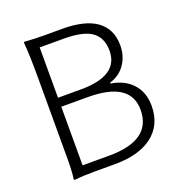

<svg xmlns="http://www.w3.org/2000/svg" viewBox="-132 -846 907 964"><g transform="rotate(-20 321.0 -364.0)"><path d="M106 5Q100 5 100 0Q107 -38 106 -151Q106 -172 106 -182V-364V-547Q106 -662 100 -729Q100 -733 106 -733Q156 -729 206 -729H307Q421 -729 484 -687Q550 -641 550 -552Q550 -495 521 -453Q492 -409 438 -393V-388Q511 -376 551 -332Q594 -286 594 -213Q594 -110 520 -54Q448 0 322 0H214Q151 0 106 5ZM166 -50H308Q535 -50 535 -213Q535 -363 308 -363H166V-206ZM166 -411H288Q490 -411 490 -545Q490 -617 440 -650Q394 -680 294 -680H166V-545Z"/></g></svg>

Font: GenSekiGothic TW L
Style: Regular
Weight: 300
Version: Version 1.501;PS 1;hotconv 16.6.51;makeotf.lib2.5.65220